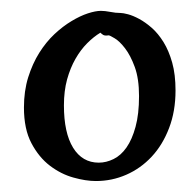

<svg xmlns="http://www.w3.org/2000/svg" viewBox="-20 -702 347 352"><path d="M201.2 -678.2Q205.6 -678.2 214.8 -675.8Q224.1 -673.3 235.4 -667.2Q246.6 -661.1 258.3 -650.9Q270 -640.6 279.8 -624.8Q289.6 -608.9 295.7 -587.2Q301.8 -565.4 301.8 -536.1Q301.8 -498 290 -467.3Q278.3 -436.5 258.1 -414.8Q237.8 -393.1 211.4 -381.6Q185.1 -370.1 155.8 -370.1Q137.2 -370.1 114.5 -376.5Q91.8 -382.8 71.5 -398.2Q51.3 -413.6 37.6 -439.5Q23.9 -465.3 23.9 -504.9Q23.9 -535.2 31.7 -560.3Q39.6 -585.4 52 -605.2Q64.5 -625 79.8 -639.4Q95.2 -653.8 111.1 -663.3Q127 -672.9 141.1 -677.5Q155.3 -682.1 165 -682.1Q172.4 -682.1 182.1 -680.2Q191.9 -678.2 201.2 -678.2ZM97.2 -508.8Q97.2 -458.5 114 -431.2Q130.9 -403.8 161.1 -403.8Q174.8 -403.8 188.2 -410.4Q201.7 -417 211.9 -431.6Q222.2 -446.3 228.5 -469.5Q234.9 -492.7 234.9 -525.9Q234.9 -557.6 227.1 -579.1Q219.2 -600.6 209.2 -613.5Q199.2 -626.5 190.2 -631.8Q181.2 -637.2 179.2 -637.2Q172.4 -636.2 169.4 -637.9Q166.5 -639.6 164.1 -642.1Q151.9 -634.8 139.9 -622.8Q127.9 -610.8 118.4 -594.2Q108.9 -577.6 103 -556.4Q97.2 -535.2 97.2 -508.8Z"/></svg>

Font: Oregano
Style: Regular
Weight: 400
Version: Version 1.000